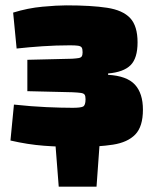

<svg xmlns="http://www.w3.org/2000/svg" viewBox="-20 -534 575 716"><path d="M352 -5 340 162H199L186 -5ZM227 -514Q321 -514 379.5 -505Q438 -496 465.5 -466.5Q493 -437 493 -376Q493 -317 467 -291Q441 -265 383 -260V-255Q453 -251 483 -218.5Q513 -186 513 -125Q513 -62 484.5 -32.5Q456 -3 401 5.5Q346 14 266 14Q204 14 144 9.5Q84 5 19 -10L32 -144Q97 -137 153 -134.5Q209 -132 251 -132Q280 -132 289.5 -136.5Q299 -141 299 -164Q299 -176 295.5 -181Q292 -186 281.5 -187.5Q271 -189 250 -190L82 -194V-311L249 -315Q265 -316 273.5 -317.5Q282 -319 285 -324Q288 -329 288 -339Q288 -352 284.5 -357Q281 -362 271 -363.5Q261 -365 241 -365Q189 -365 138 -361.5Q87 -358 42 -353L29 -487Q84 -504 138.5 -509Q193 -514 227 -514Z"/></svg>

Font: Exo 2 Black
Style: Regular
Weight: 900
Designer: Natanael Gama
Foundry: Natanael Gama
Version: Version 2.010